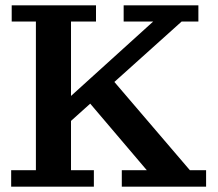

<svg xmlns="http://www.w3.org/2000/svg" viewBox="-20 -702 819 722"><path d="M221 -224 175 -276 556 -621H445V-682H726V-621H663ZM22 0V-62H115V-621H24V-682H341V-621H247V-62H333V0ZM438 0V-62H532L305 -329L398 -408L694 -62H755V0Z"/></svg>

Font: Montagu Slab Medium
Style: Regular
Weight: 500
Version: Version 1.000